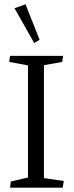

<svg xmlns="http://www.w3.org/2000/svg" viewBox="-20 -865 340 885"><path d="M137.7 -666.5 162.6 -681.6 97.7 -845.2 46.9 -827.1ZM108.9 -563.5V-46.9L29.8 -28.3L26.4 0H269L273.9 -30.8L182.6 -43.9V-564.5L266.6 -579.6L271 -607.4H26.4L22.5 -579.6Z"/></svg>

Font: Neuton Light
Style: Regular
Weight: 300
Designer: Brian M Zick
Foundry: Brian M Zick
Version: Version 1.560